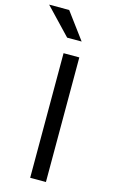

<svg xmlns="http://www.w3.org/2000/svg" viewBox="-166 -983 625 1036"><g transform="rotate(15 146.5 -464.5)"><path d="M116 -696H204V0H116ZM113 -782 -27 -929H85L194 -782Z"/></g></svg>

Font: AmikoRegular
Style: Regular
Weight: 400
Designer: Pablo Impallari, Rodrigo Fuenzalida, Andres Torresi
Foundry: Impallari Type
Version: Version 1.000; ttfautohint (v1.3)